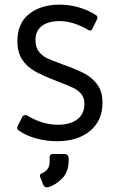

<svg xmlns="http://www.w3.org/2000/svg" viewBox="-20 -599 510 828"><path d="M60 -37Q56 -39 54.5 -43.5Q53 -48 55 -53L76 -95Q81 -103 89 -103Q91 -103 97 -101Q163 -61 230 -61Q283 -61 313.5 -84.5Q344 -108 344 -151Q344 -177 330.5 -193.5Q317 -210 295 -220.5Q273 -231 226 -249Q165 -272 130 -292Q95 -312 75 -343Q55 -374 55 -422Q55 -499 106 -539Q157 -579 237 -579Q279 -579 320.5 -567Q362 -555 395 -533Q399 -531 400 -526Q401 -521 399 -517L379 -476Q377 -470 371.5 -468Q366 -466 360 -470Q296 -508 237 -508Q188 -508 160.5 -487Q133 -466 133 -426Q133 -395 148 -376Q163 -357 184 -347.5Q205 -338 251 -321Q310 -300 344 -282Q378 -264 400 -234Q422 -204 422 -156Q422 -79 368.5 -34.5Q315 10 226 10Q180 10 136 -2Q92 -14 60 -37ZM183 209Q172 209 167 199L153 164Q152 162 152 159Q152 152 161 148Q194 135 194 98V79Q194 73 197.5 69Q201 65 207 65H259Q266 65 271 70Q276 75 276 83V94Q276 142 248 170.5Q220 199 187 209Z"/></svg>

Font: Miriam Libre
Style: Regular
Weight: 400
Designer: Michal Sahar
Foundry: Hagilda
Version: Version 1.001